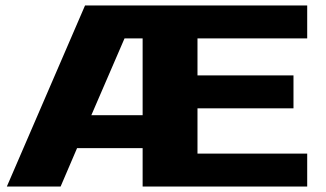

<svg xmlns="http://www.w3.org/2000/svg" viewBox="-20 -680 1190 700"><path d="M5 0 290 -660H1100V-540H700V-405H1050V-285H700V-120H1100V0H500V-140H261L201 0ZM313 -260H500V-540H434Z"/></svg>

Font: Xolonium
Style: Bold
Weight: 700
Designer: Severin Meyer
Version: Version 4.2